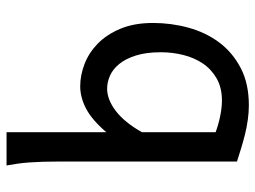

<svg xmlns="http://www.w3.org/2000/svg" viewBox="-118 -430 787 592"><g transform="rotate(90 276.0 -134.5)"><path d="M290.5 -424.8Q250.5 -424.8 222.2 -408.4Q193.8 -392.1 176 -365.5Q158.2 -338.9 149.9 -305.2Q141.6 -271.5 141.6 -236.8Q141.6 -191.4 151.6 -159.7Q161.6 -127.9 177.7 -108.2Q193.8 -88.4 213.9 -79.6Q233.9 -70.8 253.9 -70.8Q287.6 -70.8 322.8 -97.7Q357.9 -124.5 388.2 -178.2V-405.3Q366.2 -413.6 339.6 -419.2Q313 -424.8 290.5 -424.8ZM478.5 73.2Q478.5 102.5 479.2 126.2Q480 149.9 481.4 169.9Q482.9 189.9 485.4 206.8Q487.8 223.6 490.7 239.3H388.2V-68.4Q350.1 -23.9 315.4 -5.9Q280.8 12.2 246.6 12.2Q212.9 12.2 178.2 -1Q143.6 -14.2 115.2 -41.7Q86.9 -69.3 69.1 -111.8Q51.3 -154.3 51.3 -212.4Q51.3 -268.6 65.9 -321.8Q80.6 -375 111.3 -416.3Q142.1 -457.5 190.2 -482.7Q238.3 -507.8 305.2 -507.8Q327.1 -507.8 349.6 -504.6Q372.1 -501.5 394 -496.1Q416 -490.7 437.3 -484.1Q458.5 -477.5 478.5 -471.2Z"/></g></svg>

Font: Andika Basic
Style: Regular
Weight: 400
Designer: Annie Olsen & Victor Gaultney
Foundry: SIL International
Version: Version 1.000